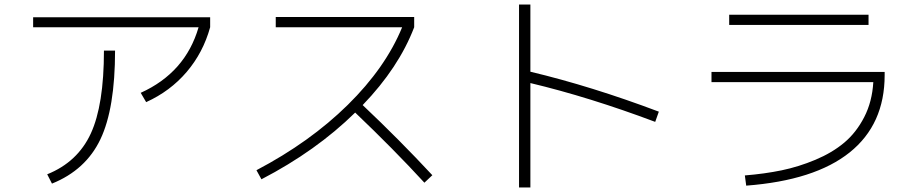

<svg xmlns="http://www.w3.org/2000/svg" viewBox="-20 -783 4040 846"><path d="M126 -663V-707H906V-663Q875 -551 802.5 -466Q730 -381 624 -333L600 -374Q797 -463 855 -663ZM438 -560H487Q487 -305 422.5 -169.5Q358 -34 209 26L188 -15Q322 -69 380 -194.5Q438 -320 438 -560Z M1195 -663V-708H1805V-663Q1737 -485 1578 -320Q1741 -166 1885 -11L1850 22Q1714 -126 1545 -287Q1373 -118 1132 7L1110 -33Q1346 -157 1512.5 -321Q1679 -485 1752 -663Z M2317 -763V-467Q2586 -403 2883 -291L2867 -246Q2577 -355 2317 -417V43H2267V-763Z M3115 -466H3878V-452Q3878 -235 3724 -111.5Q3570 12 3268 35L3262 -10Q3349 -17 3424 -32.5Q3499 -48 3573 -79Q3647 -110 3700 -154.5Q3753 -199 3788 -267Q3823 -335 3828 -421H3115ZM3193 -673V-718H3807V-673Z"/></svg>

Font: M PLUS 1p Light
Style: Regular
Weight: 300
Version: Version 1.061